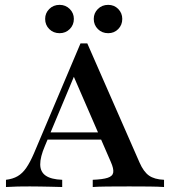

<svg xmlns="http://www.w3.org/2000/svg" viewBox="-20 -751 687 771"><path d="M4 0V-29Q31.5 -32.3 50.8 -43.5Q70.2 -54.8 85.5 -77Q100.8 -99.2 116.1 -134.7L303.2 -576.6H330.6L540.3 -98.4Q556.5 -61.3 578.2 -46Q600 -30.6 638.7 -29V0Q615.3 -1.6 579.8 -2Q544.4 -2.4 499.2 -2.4Q447.6 -2.4 410.1 -2Q372.6 -1.6 352.4 0V-29Q392.7 -30.6 412.5 -37.1Q432.3 -43.5 434.7 -58.5Q437.1 -73.4 425 -100.8L270.2 -457.3L287.1 -467.7L160.5 -165.3Q141.1 -120.2 141.5 -90.3Q141.9 -60.5 163.7 -45.6Q185.5 -30.6 229.8 -29V0Q204.8 -0.8 183.1 -1.2Q161.3 -1.6 140.7 -2Q120.2 -2.4 100 -2.4Q75 -2.4 51.6 -2Q28.2 -1.6 4 0ZM153.2 -190.3 166.1 -219.4H418.5L430.6 -190.3ZM414.5 -617.7Q389.5 -617.7 373 -634.3Q356.5 -650.8 356.5 -675Q356.5 -698.4 373 -714.9Q389.5 -731.5 414.5 -731.5Q438.7 -731.5 454.8 -714.9Q471 -698.4 471 -675Q471 -650.8 454.8 -634.3Q438.7 -617.7 414.5 -617.7ZM219.4 -617.7Q194.4 -617.7 177.8 -634.3Q161.3 -650.8 161.3 -675Q161.3 -698.4 177.8 -714.9Q194.4 -731.5 219.4 -731.5Q243.5 -731.5 260.1 -714.9Q276.6 -698.4 276.6 -675Q276.6 -650.8 260.1 -634.3Q243.5 -617.7 219.4 -617.7Z"/></svg>

Font: Playfair SemiBold
Style: Regular
Weight: 600
Designer: Claus Eggers Sørensen
Foundry: Claus Eggers Sørensen
Version: Version 2.001;gftools[0.9.30]